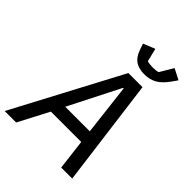

<svg xmlns="http://www.w3.org/2000/svg" viewBox="-286 -1045 1172 1172"><g transform="rotate(45 300.0 -459.5)"><path d="M459 0 435 -197H173L70 0H-29L341 -698H463L554 0ZM387 -611H382L214 -280H426ZM415 -761Q368 -761 338 -780.5Q308 -800 292 -845L277 -888L353 -919L374 -833Q384 -830 398 -828.5Q412 -827 423 -827Q451 -827 468 -833L519 -919L589 -883L562 -845Q530 -800 495.5 -780.5Q461 -761 415 -761Z"/></g></svg>

Font: IBM Plex Sans Text
Style: Italic
Weight: 450
Italic angle: -11°
Designer: Mike Abbink, Paul van der Laan, Pieter van Rosmalen
Foundry: Bold Monday
Version: Version 3.005